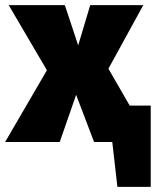

<svg xmlns="http://www.w3.org/2000/svg" viewBox="-40 -554 608 749"><path d="M548 -142V175H418L398 0H327L257 -184L193 0H-20L143 -280L-6 -534H213L265 -377L312 -534H519L383 -286L466 -142Z"/></svg>

Font: FiraGO Heavy
Style: Regular
Weight: 900
Designer: bBox Type
Foundry: bBox Type GmbH
Version: Version 1.001